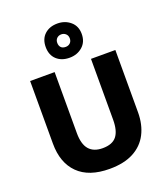

<svg xmlns="http://www.w3.org/2000/svg" viewBox="-177 -1133 1106 1266"><g transform="rotate(-20 376.0 -499.5)"><path d="M675 -277Q675 -191 641.5 -126Q608 -61 541 -25.5Q474 10 373 10Q228 10 152.5 -65Q77 -140 77 -275V-714H249V-286Q249 -208 281 -171Q313 -134 376 -134Q444 -134 474 -171.5Q504 -209 504 -287V-714H675ZM375 -769Q319 -769 284.5 -801Q250 -833 250 -889Q250 -945 284.5 -977Q319 -1009 375 -1009Q428 -1009 465.5 -977Q503 -945 503 -890Q503 -834 466 -801.5Q429 -769 375 -769ZM375 -845Q394 -845 406.5 -857Q419 -869 419 -889Q419 -909 406 -921Q393 -933 375 -933Q356 -933 343.5 -921Q331 -909 331 -889Q331 -869 342 -857Q353 -845 375 -845Z"/></g></svg>

Font: Noto Sans Thai Looped ExtraBold
Style: Regular
Weight: 800
Designer: Sasikarn Vongin, Ben Mitchell
Foundry: The Fontpad Ltd
Version: Version 1.001; ttfautohint (v1.8.4.7-5d5b)